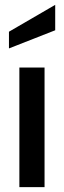

<svg xmlns="http://www.w3.org/2000/svg" viewBox="-20 -773 264 793"><path d="M60 -494H164V0H60ZM17 -642 208 -753V-648L17 -573Z"/></svg>

Font: Cabin Medium
Style: Regular
Weight: 500
Designer: Pablo Impallari
Foundry: Pablo Impallari. http://www.impallari.com Igino Marini. http://www.ikern.com
Version: Version 2.001